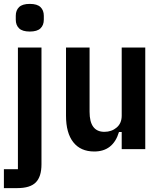

<svg xmlns="http://www.w3.org/2000/svg" viewBox="-24 -766 832 986"><path d="M68 -522H189V78Q189 141 160 170.5Q131 200 65 200H-4V103H68ZM129 -604Q91 -604 74 -620.5Q57 -637 57 -665V-685Q57 -713 74 -729.5Q91 -746 129 -746Q167 -746 184 -729.5Q201 -713 201 -685V-665Q201 -637 184 -620.5Q167 -604 129 -604Z M601 -88H587Q557 12 460 12Q390 12 352.5 -35.5Q315 -83 315 -172V-522H436V-192Q436 -89 512 -89Q549 -89 575 -111Q601 -133 601 -172V-522H722V0H601Z"/></svg>

Font: IBM Plex Sans Cond SmBld
Style: Regular
Weight: 600
Width: 3
Designer: Mike Abbink, Paul van der Laan, Pieter van Rosmalen
Foundry: Bold Monday
Version: Version 1.3